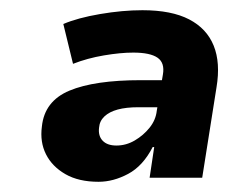

<svg xmlns="http://www.w3.org/2000/svg" viewBox="-20 -736 447 376"><path d="M173 -380Q134 -380 108 -395Q82 -410 70 -434Q58 -458 62 -488Q67 -538 116 -558.5Q165 -579 256 -579H304L296 -526H251Q227 -526 210.5 -521.5Q194 -517 184.5 -508Q175 -499 174 -486Q172 -470 181 -460.5Q190 -451 208 -451Q227 -451 244 -461Q261 -471 273 -486Q285 -501 287 -519L299 -590Q303 -613 288.5 -623Q274 -633 241 -633Q216 -633 183.5 -627.5Q151 -622 123 -611L104 -689Q132 -701 176 -708.5Q220 -716 259 -716Q316 -716 350.5 -698Q385 -680 398.5 -646.5Q412 -613 404 -565L376 -388H273L282 -448H279Q260 -411 231 -395.5Q202 -380 173 -380Z"/></svg>

Font: Nunito Sans 8pt Black
Style: Italic
Weight: 900
Italic angle: -9°
Version: Version 3.101;gftools[0.9.27]